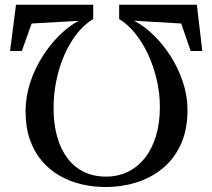

<svg xmlns="http://www.w3.org/2000/svg" viewBox="-20 -772 876 792"><path d="M792 -752.5 814.5 -561.5H766.5L727.5 -675L532.5 -686.5Q572 -667 611.2 -629.5Q650.5 -592 682.8 -542Q715 -492 734.2 -434.5Q753.5 -377 753.5 -317Q753 -234 724.8 -174Q696.5 -114 648.5 -75.5Q600.5 -37 540.8 -18.8Q481 -0.5 417 -0.5Q363.5 -0.5 314.5 -12.2Q265.5 -24 223.8 -48.5Q182 -73 150.8 -110.5Q119.5 -148 102.2 -199.2Q85 -250.5 85.5 -316Q86 -374.5 104.5 -431.2Q123 -488 154.5 -537.8Q186 -587.5 224.8 -626Q263.5 -664.5 304.5 -686L110.5 -675L70 -561.5H21.5L46 -752.5H364.5V-693.5Q327.5 -671.5 297.5 -633.2Q267.5 -595 245.8 -545.8Q224 -496.5 212.5 -440.2Q201 -384 201 -325.5Q201 -261 215.5 -209Q230 -157 257.8 -120Q285.5 -83 325.8 -63.2Q366 -43.5 417.5 -43.5Q467 -43.5 507.8 -63.5Q548.5 -83.5 578 -121Q607.5 -158.5 623.5 -211.5Q639.5 -264.5 639.5 -330.5Q639.5 -388 626.2 -444.2Q613 -500.5 589.8 -549.8Q566.5 -599 536 -636.2Q505.5 -673.5 471.5 -693.5V-752.5Z"/></svg>

Font: Merriweather 72pt Medium
Style: Regular
Weight: 500
Version: Version 2.100